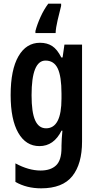

<svg xmlns="http://www.w3.org/2000/svg" viewBox="-20 -786 526 1046"><path d="M198 -553Q237 -553 264.5 -535Q292 -517 314 -473H321L331 -543H427V-15Q427 107 374 173.5Q321 240 204 240Q125 240 64 205V104Q136 143 201 143Q256 143 285.5 115Q315 87 315 20V8Q315 -9 316.5 -31Q318 -53 320 -74H315Q273 10 195 10Q121 10 79.5 -62.5Q38 -135 38 -268Q38 -406 80.5 -479.5Q123 -553 198 -553ZM228 -456Q152 -456 152 -267Q152 -174 171.5 -130.5Q191 -87 231 -87Q315 -87 315 -249V-276Q315 -370 294.5 -413Q274 -456 228 -456ZM313 -754Q304 -719 294 -676.5Q284 -634 283 -606H173V-617Q182 -652 200.5 -693Q219 -734 243 -766H313Z"/></svg>

Font: Noto Sans Devanagari UI ExtraCondensed SemiBold
Style: Regular
Weight: 600
Width: 2
Designer: Jelle Bosma - Monotype Design Team
Foundry: Monotype Imaging Inc.
Version: Version 2.004; ttfautohint (v1.8.4.7-5d5b)